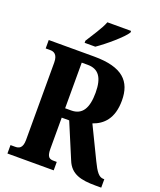

<svg xmlns="http://www.w3.org/2000/svg" viewBox="-166 -1033 943 1135"><g transform="rotate(20 305.0 -465.5)"><path d="M225 -784V-771H292C349 -810 438 -886 459 -921V-931H310C293 -886 251 -827 225 -784ZM20 0H311V-53H293C266 -53 249 -59 249 -113V-309H296L388 -90C418 -15 481 0 575 0H610V-53H604C576 -53 557 -79 529 -137L431 -339C495 -361 549 -411 549 -525C549 -646 485 -714 306 -714H20V-661H49C68 -661 96 -654 96 -600V-113C96 -59 71 -53 49 -53H20ZM287 -368H249V-655H287C354 -655 387 -612 387 -516C387 -419 357 -368 287 -368Z"/></g></svg>

Font: Noto Serif Thai ExtraCondensed ExtraBold
Style: Regular
Weight: 800
Width: 2
Designer: Monotype Design Team
Foundry: Monotype Imaging Inc.
Version: Version 2.002